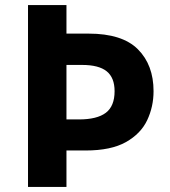

<svg xmlns="http://www.w3.org/2000/svg" viewBox="-20 -734 668 754"><path d="M583 -376Q583 -315 558 -262Q533 -209 474.5 -176Q416 -143 316 -143H241V0H90V-714H241V-602H328Q460 -602 521.5 -540.5Q583 -479 583 -376ZM290 -265Q361 -265 395.5 -291Q430 -317 430 -376Q430 -429 399 -454Q368 -479 302 -479H241V-265Z"/></svg>

Font: Noto Sans Bamum
Style: Regular
Weight: 400
Designer: Monotype Design Team
Foundry: Monotype Imaging Inc.
Version: Version 2.001